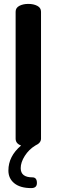

<svg xmlns="http://www.w3.org/2000/svg" viewBox="-20 -751 290 983"><path d="M146 157Q169 157 169 186Q169 212 140 212Q84 212 53.5 187.5Q23 163 23 122Q23 49 88 -6Q60 -16 60 -41V-691Q60 -711 79 -721Q98 -731 125 -731Q152 -731 171 -721Q190 -711 190 -691V-41Q190 -19 161 -6Q128 14 107 47Q86 80 86 110Q86 157 146 157Z"/></svg>

Font: Dosis
Style: Bold
Weight: 700
Designer: Edgar Tolentino, Pablo Impallari, Igino Marini
Foundry: Edgar Tolentino, Pablo Impallari, Igino Marini
Version: Version 1.007